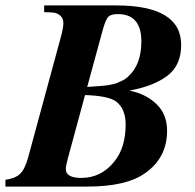

<svg xmlns="http://www.w3.org/2000/svg" viewBox="-45 -689 719 709"><path d="M118 -669H383Q624 -669 624 -523Q624 -448 573.5 -409.5Q523 -371 435 -355V-354Q494 -342 533 -304.5Q572 -267 572 -206Q572 -106 490 -49Q421 0 277 0H-25V-25Q11 -30 29 -47Q47 -64 59 -108L178 -546Q189 -585 189 -603Q189 -621 178.5 -630.5Q168 -640 155 -642Q142 -644 118 -644ZM334 -577 277 -368Q282 -368 298.5 -369.5Q315 -371 320 -371Q325 -371 338.5 -372.5Q352 -374 357.5 -375Q363 -376 373.5 -378.5Q384 -381 389.5 -383.5Q395 -386 403 -389.5Q411 -393 417.5 -397.5Q424 -402 430 -408Q477 -452 477 -536Q477 -637 390 -637Q365 -637 355 -627Q345 -617 334 -577ZM269 -338 205 -102Q198 -75 198 -65Q198 -32 255 -32Q328 -32 376 -91Q419 -143 419 -229Q419 -287 384 -314Q356 -335 269 -338Z"/></svg>

Font: STIX
Style: Bold Italic
Weight: 700
Italic angle: -16.33°
Designer: MicroPress Inc., with final additions and corrections provided by Coen Hoffman, Elsevier (retired)
Version: Version 1.1.1